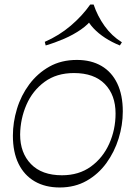

<svg xmlns="http://www.w3.org/2000/svg" viewBox="-20 -821 600 849"><path d="M244 8Q180 8 133.5 -19Q87 -46 62 -97Q37 -148 37 -221Q37 -280 55 -339.5Q73 -399 109.5 -448Q146 -497 198.5 -526.5Q251 -556 320 -556Q383 -556 428.5 -529.5Q474 -503 498.5 -452Q523 -401 523 -328Q523 -268 504.5 -208.5Q486 -149 450.5 -100Q415 -51 363 -21.5Q311 8 244 8ZM254 -46Q329 -46 382 -84.5Q435 -123 463 -185.5Q491 -248 491 -319Q491 -401 443.5 -449.5Q396 -498 307 -498Q230 -498 177 -459Q124 -420 97 -358Q70 -296 69 -226Q69 -145 117 -95.5Q165 -46 254 -46ZM182 -620 178 -636Q242 -664 293 -707.5Q344 -751 379 -801H394Q411 -750 442.5 -706Q474 -662 519 -634L510 -620Q475 -634 445 -653.5Q415 -673 393.5 -696Q372 -719 362 -742H391Q372 -714 338 -690.5Q304 -667 263.5 -649.5Q223 -632 182 -620Z"/></svg>

Font: Savate ExtraLight
Style: Italic
Weight: 200
Italic angle: -11°
Designer: Max Esnée
Foundry: Plomb Type
Version: Version 2.000